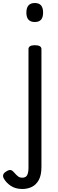

<svg xmlns="http://www.w3.org/2000/svg" viewBox="-100 -815 388 1274"><path d="M48 439Q2 439 -29.5 417.5Q-61 396 -76 367Q-83 352 -77 340.5Q-71 329 -56 321Q-38 310 -26.5 314Q-15 318 -5 331Q9 347 20 355.5Q31 364 48 364Q72 364 80.5 346.5Q89 329 89 299V-489Q89 -502 99.5 -508.5Q110 -515 131 -515Q153 -515 164 -508.5Q175 -502 175 -489V292Q175 348 157 380Q139 412 110.5 425.5Q82 439 48 439ZM131 -669Q103 -669 89 -684.5Q75 -700 75 -731Q75 -763 89 -779Q103 -795 131 -795Q159 -795 172.5 -779Q186 -763 186 -731Q186 -700 172.5 -684.5Q159 -669 131 -669Z"/></svg>

Font: Playwrite DE Grund
Style: Regular
Weight: 400
Designer: Veronika Burian, José Scaglione
Foundry: TypeTogether
Version: Version 1.002